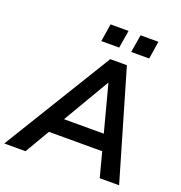

<svg xmlns="http://www.w3.org/2000/svg" viewBox="-192 -1038 1102 1172"><g transform="rotate(20 359.5 -452.5)"><path d="M-35 0 397 -705H505L711 0H585L535 -191L576 -160H161L214 -189L103 0ZM434 -565 243 -240 222 -264H550L522 -239L436 -565ZM502 -790 521 -905H637L619 -790ZM308 -790 326 -905H443L424 -790Z"/></g></svg>

Font: Nunito Sans 11pt
Style: Bold Italic
Weight: 700
Italic angle: -9°
Version: Version 3.101;gftools[0.9.27]